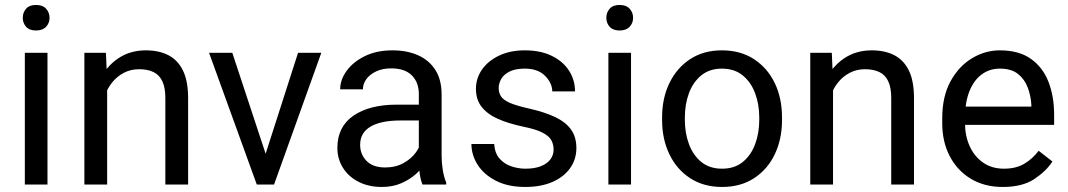

<svg xmlns="http://www.w3.org/2000/svg" viewBox="-20 -740 4284 770"><path d="M124.5 -720.2Q150.9 -720.2 164.8 -705.1Q178.7 -689.9 178.7 -668.5Q178.7 -647.5 164.8 -632.6Q150.9 -617.7 124.5 -617.7Q98.1 -617.7 84.7 -632.6Q71.3 -647.5 71.3 -668.5Q71.3 -689.9 84.7 -705.1Q98.1 -720.2 124.5 -720.2ZM170.4 0H79.6V-528.3H170.4Z M409.7 0H318.4V-528.3H404.8L409.7 -415.5ZM350.1 -286.1Q351.1 -358.4 377.9 -415.3Q404.8 -472.2 452.9 -505.1Q501 -538.1 564.9 -538.1Q617.2 -538.1 655 -518.8Q692.9 -499.5 713.6 -457.5Q734.4 -415.5 734.4 -346.2V0H643.1V-347.2Q643.1 -388.7 631.1 -414.1Q619.1 -439.5 595.7 -450.9Q572.3 -462.4 538.1 -462.4Q504.4 -462.4 477.1 -448.2Q449.7 -434.1 429.7 -409.2Q409.7 -384.3 398.9 -352.3Q388.2 -320.3 388.2 -284.7Z M1175.3 -528.3H1268.6L1079.1 0H1017.6L1031.7 -81.1ZM1060.1 -78.6 1070.8 0H1009.8L818.4 -528.3H911.6Z M1659.7 -362.3Q1659.7 -409.7 1631.6 -437.7Q1603.5 -465.8 1548.8 -465.8Q1515.1 -465.8 1489.5 -454.1Q1463.9 -442.4 1449.7 -423.3Q1435.5 -404.3 1435.5 -381.8H1344.2Q1344.2 -419.9 1370.1 -455.8Q1396 -491.7 1443.1 -514.9Q1490.2 -538.1 1554.2 -538.1Q1611.8 -538.1 1656.2 -518.6Q1700.7 -499 1725.8 -459.7Q1751 -420.4 1751 -361.3V-115.2Q1751 -88.9 1755.6 -59.1Q1760.3 -29.3 1769.5 -7.8V0H1674.3Q1667.5 -15.6 1663.6 -41.7Q1659.7 -67.9 1659.7 -90.3ZM1675.3 -256.8H1585.4Q1508.3 -256.8 1466.3 -232.4Q1424.3 -208 1424.3 -159.2Q1424.3 -121.1 1450 -94.7Q1475.6 -68.4 1524.9 -68.4Q1566.4 -68.4 1598.1 -85.9Q1629.9 -103.5 1648.4 -129.4Q1667 -155.3 1668.5 -179.2L1707.5 -135.7Q1704.1 -115.2 1689 -90.3Q1673.8 -65.4 1648.7 -42.7Q1623.5 -20 1589.1 -5.1Q1554.7 9.8 1511.7 9.8Q1458 9.8 1417.7 -11Q1377.4 -31.7 1355.2 -67.4Q1333 -103 1333 -146.5Q1333 -231.9 1397.5 -276.1Q1461.9 -320.3 1570.8 -320.3H1675.3Z M2086.9 9.8Q2017.1 9.8 1968.8 -15.1Q1920.4 -40 1895.5 -79.3Q1870.6 -118.7 1870.6 -162.6H1961.9Q1964.4 -125.5 1983.6 -103.8Q2002.9 -82 2031 -72.8Q2059.1 -63.5 2086.9 -63.5Q2124 -63.5 2149.2 -73.5Q2174.3 -83.5 2187.3 -100.8Q2200.2 -118.2 2200.2 -140.1Q2200.2 -159.7 2191.7 -176.5Q2183.1 -193.4 2157.2 -207.3Q2131.3 -221.2 2079.1 -231.9Q2020.5 -244.1 1977.8 -262.9Q1935.1 -281.7 1911.9 -311Q1888.7 -340.3 1888.7 -383.8Q1888.7 -425.8 1912.8 -460.7Q1937 -495.6 1981.2 -516.8Q2025.4 -538.1 2084.5 -538.1Q2147.9 -538.1 2193.1 -515.9Q2238.3 -493.7 2262.2 -456.3Q2286.1 -418.9 2286.1 -373.5H2194.8Q2194.8 -406.2 2166.3 -435.5Q2137.7 -464.8 2084.5 -464.8Q2047.4 -464.8 2024.2 -453.4Q2001 -441.9 1990.5 -424.1Q1980 -406.2 1980 -386.7Q1980 -367.2 1989.7 -352.8Q1999.5 -338.4 2025.6 -327.1Q2051.8 -315.9 2101.6 -304.7Q2166.5 -290 2208.5 -269.5Q2250.5 -249 2271 -219.2Q2291.5 -189.5 2291.5 -146.5Q2291.5 -100.6 2266.1 -65.2Q2240.7 -29.8 2194.8 -10Q2148.9 9.8 2086.9 9.8Z M2464.8 -720.2Q2491.2 -720.2 2505.1 -705.1Q2519 -689.9 2519 -668.5Q2519 -647.5 2505.1 -632.6Q2491.2 -617.7 2464.8 -617.7Q2438.5 -617.7 2425 -632.6Q2411.6 -647.5 2411.6 -668.5Q2411.6 -689.9 2425 -705.1Q2438.5 -720.2 2464.8 -720.2ZM2510.7 0H2419.9V-528.3H2510.7Z M2635.3 -269.5Q2635.3 -346.2 2664.6 -406.7Q2693.8 -467.3 2747.6 -502.7Q2801.3 -538.1 2875 -538.1Q2949.7 -538.1 3003.9 -502.7Q3058.1 -467.3 3087.2 -406.7Q3116.2 -346.2 3116.2 -269.5V-258.3Q3116.2 -182.1 3087.2 -121.3Q3058.1 -60.5 3004.2 -25.4Q2950.2 9.8 2876 9.8Q2801.8 9.8 2747.8 -25.4Q2693.8 -60.5 2664.6 -121.3Q2635.3 -182.1 2635.3 -258.3ZM2726.6 -258.3Q2726.6 -206.1 2743.2 -161.6Q2759.8 -117.2 2792.7 -90.3Q2825.7 -63.5 2876 -63.5Q2925.8 -63.5 2958.7 -90.3Q2991.7 -117.2 3008.3 -161.6Q3024.9 -206.1 3024.9 -258.3V-269.5Q3024.9 -321.8 3008.3 -366.2Q2991.7 -410.6 2958.5 -437.7Q2925.3 -464.8 2875 -464.8Q2825.7 -464.8 2792.5 -437.7Q2759.3 -410.6 2742.9 -366.2Q2726.6 -321.8 2726.6 -269.5Z M3320.8 0H3229.5V-528.3H3315.9L3320.8 -415.5ZM3261.2 -286.1Q3262.2 -358.4 3289.1 -415.3Q3315.9 -472.2 3364 -505.1Q3412.1 -538.1 3476.1 -538.1Q3528.3 -538.1 3566.2 -518.8Q3604 -499.5 3624.8 -457.5Q3645.5 -415.5 3645.5 -346.2V0H3554.2V-347.2Q3554.2 -388.7 3542.2 -414.1Q3530.3 -439.5 3506.8 -450.9Q3483.4 -462.4 3449.2 -462.4Q3415.5 -462.4 3388.2 -448.2Q3360.8 -434.1 3340.8 -409.2Q3320.8 -384.3 3310.1 -352.3Q3299.3 -320.3 3299.3 -284.7Z M4001.5 9.8Q3927.7 9.8 3873.3 -23.2Q3818.8 -56.2 3788.8 -113.8Q3758.8 -171.4 3758.8 -245.6V-266.6Q3758.8 -352.5 3791.7 -413.3Q3824.7 -474.1 3877.7 -506.1Q3930.7 -538.1 3989.7 -538.1Q4065.9 -538.1 4114 -504.2Q4162.1 -470.2 4184.8 -411.9Q4207.5 -353.5 4207.5 -279.8V-239.3H3813V-312.5H4116.2V-319.3Q4114.3 -354.5 4102.1 -387.9Q4089.8 -421.4 4063 -443.1Q4036.1 -464.8 3989.7 -464.8Q3948.7 -464.8 3917.2 -441.7Q3885.7 -418.5 3867.9 -374.3Q3850.1 -330.1 3850.1 -266.6V-245.6Q3850.1 -195.3 3868.7 -154.1Q3887.2 -112.8 3922.4 -88.1Q3957.5 -63.5 4006.3 -63.5Q4054.2 -63.5 4087.4 -83Q4120.6 -102.5 4145.5 -135.3L4200.7 -92.3Q4175.3 -53.2 4127.7 -21.7Q4080.1 9.8 4001.5 9.8Z"/></svg>

Font: Heebo
Style: Regular
Weight: 400
Designer: Oded Ezer
Foundry: Ezer Type House
Version: Version 3.100